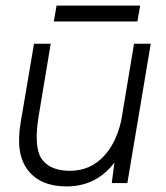

<svg xmlns="http://www.w3.org/2000/svg" viewBox="-20 -657 594 689"><path d="M393 -92 461 -500H521L437 0H381ZM231 -44Q304 -44 353.5 -97.5Q403 -151 419 -245L456 -241Q442 -161 410.5 -104.5Q379 -48 330.5 -18Q282 12 219 12Q125 12 80 -46.5Q35 -105 54 -216L58 -242H119Q100 -127 130.5 -85.5Q161 -44 231 -44ZM102 -500H162L119 -242L54 -216ZM183 -637H483L473 -580H173Z"/></svg>

Font: Oak Sans Light Italic
Style: Regular
Weight: 400
Italic angle: -9.5°
Foundry: Erik Kennedy, Walven
Version: Version 1.000;Glyphs 3.1.2 (3151)